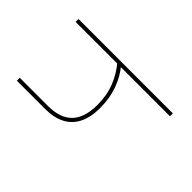

<svg xmlns="http://www.w3.org/2000/svg" viewBox="-187 -887 1047 1047"><g transform="rotate(-45 336.0 -364.0)"><path d="M306.6 -300.8Q235.4 -300.8 187 -324.5Q138.7 -348.1 114.3 -394.8Q89.8 -441.4 89.8 -509.8V-727.5H112.3V-509.8Q112.3 -416.5 160.4 -369.9Q208.5 -323.2 307.1 -323.2Q381.3 -323.2 441.9 -347.2Q502.4 -371.1 553.7 -415.5V-387.2Q504.9 -345.7 442.1 -323.2Q379.4 -300.8 306.6 -300.8ZM543 0V-727.5H565.4V0Z"/></g></svg>

Font: Inter 18pt Thin
Style: Regular
Weight: 250
Designer: Rasmus Andersson
Foundry: rsms
Version: Version 4.001;git-66647c0bb